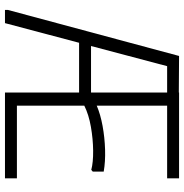

<svg xmlns="http://www.w3.org/2000/svg" viewBox="-4 -736 740 772"><g transform="rotate(90 366.0 -350.0)"><path d="M20 0V-12L205 -700L352 -699V-700H697V-652H405V-369Q440 -384 486.5 -392.5Q533 -401 581.5 -402.5Q630 -404 670 -397V-353L663 -347Q633 -355 586 -354.5Q539 -354 490 -345.5Q441 -337 405 -319V-48H697V0H352V-298H152L73 0ZM352 -652H246L165 -346H352Z"/></g></svg>

Font: Phudu Light Light
Style: Regular
Weight: 300
Version: Version 1.005;gftools[0.9.23]